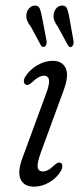

<svg xmlns="http://www.w3.org/2000/svg" viewBox="-20 -673 306 701"><path d="M136.5 -47Q145.5 -47 155.5 -52.2Q165.5 -57.5 179 -70.5Q193 -83 201.5 -78.5Q207 -76 207.5 -67.5Q208 -59 202 -48Q187 -23.5 160.2 -7.5Q133.5 8.5 103.5 8.5Q68 8.5 55.2 -18.5Q42.5 -45.5 63.5 -100.5L147 -327.5Q161 -363.5 159 -380Q157 -396.5 140 -396.5Q121.5 -396.5 96.5 -372Q90 -366.5 84.8 -364Q79.5 -361.5 74 -364Q68 -367 67.2 -375.5Q66.5 -384 73 -394Q88.5 -418.5 116.2 -434.8Q144 -451 172.5 -451Q207.5 -451 220 -423.8Q232.5 -396.5 211.5 -341L128.5 -114.5Q115.5 -78.5 117.5 -62.8Q119.5 -47 136.5 -47ZM134 -607.5 149.8 -525Q151.8 -510.5 144.9 -504Q136.4 -497.5 129.5 -507L92.7 -575.5Q84.2 -586 79.9 -596Q75.7 -606 76.1 -618Q77.3 -632 85.4 -641.5Q93.5 -651 104 -652.5Q119.8 -654.5 125.1 -641.8Q130.3 -629 134 -607.5ZM233.6 -606.5 248.2 -524.5Q250.2 -509.5 242.9 -503.5Q234.4 -497 228.4 -507L191.1 -575.5Q183 -586.5 178.9 -596.5Q174.9 -606.5 175.7 -618.5Q176.9 -632.5 185 -642Q193.1 -651.5 203.6 -652.5Q219.4 -654.5 224.7 -641.8Q230 -629 233.6 -606.5Z"/></svg>

Font: Fraunces 72pt SuperSoft Light
Style: Italic
Weight: 300
Italic angle: -16°
Version: Version 1.000;[b76b70a41]